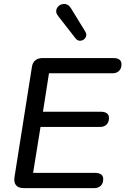

<svg xmlns="http://www.w3.org/2000/svg" viewBox="-20 -969 646 989"><path d="M54.5 -55.8 144.1 -622.6Q147.3 -646.5 161.9 -658.2Q176.4 -670 199.9 -670H564.1Q584.1 -670 595 -661.9Q605.8 -653.9 605.8 -638.7Q605.8 -615.7 593 -603.6Q580.3 -591.5 559.6 -591.5H232.3L201.3 -393.4H500.2Q519.6 -393.4 530.5 -385.3Q541.3 -377.3 541.3 -362.1Q541.3 -339.1 528.5 -327Q515.8 -315 495.1 -315H188.7L150.5 -78.5H470Q490 -78.5 500.8 -70.4Q511.7 -62.3 511.7 -47.2Q511.7 -24.2 498.9 -12.1Q486.1 0 465.5 0H102.5Q75.1 0 62.9 -14.5Q50.6 -29 54.5 -55.8ZM345.9 -925.9 419.5 -806Q428.9 -790.2 421 -776.1Q413 -762 396.8 -759.4Q380.6 -756.9 369 -771.5L280 -885.7Q262.8 -906.8 273.5 -926.9Q284.2 -947 308 -948.5Q331.7 -949.9 345.9 -925.9Z"/></svg>

Font: SN Pro Thin
Style: Italic
Weight: 200
Italic angle: -9°
Designer: Tobias Whetton
Foundry: Supernotes
Version: Version 1.003;Glyphs 3.3 (3324)